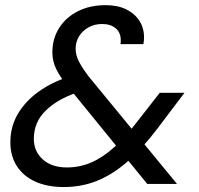

<svg xmlns="http://www.w3.org/2000/svg" viewBox="-20 -731 790 763"><path d="M549.7 -555.6H458.7Q459.7 -559.9 459.8 -563.5Q459.9 -567.1 459.9 -571.3Q459.9 -601.7 439.6 -618.7Q419.4 -635.6 385.9 -635.6Q355.3 -635.6 331.4 -622.1Q307.5 -608.7 294 -586.6Q280.6 -564.6 280.6 -537.4Q280.6 -512.5 293.4 -487.1Q306.3 -461.8 331.3 -428.5L683.4 0H565.2L249.8 -387.3Q217.3 -426.9 202.7 -458.1Q188.1 -489.3 188.1 -522.1Q188.1 -577.4 215.1 -619.9Q242.1 -662.5 289.8 -686.5Q337.5 -710.5 399.8 -710.5Q447.9 -710.5 481.8 -693.7Q515.7 -677 534 -648.3Q552.4 -619.6 552.4 -582.6Q552.4 -575.9 551.9 -569.5Q551.4 -563.1 549.7 -555.6ZM291.8 -437.6 330.7 -377.3 287.1 -363.3Q210.4 -338.3 162.4 -292.3Q114.5 -246.2 114.5 -179.3Q114.5 -129.7 149.8 -97.7Q185 -65.6 245.9 -65.6Q297.5 -65.6 343.4 -85.7Q389.4 -105.8 434.1 -146.2Q478.9 -186.5 526 -248.6L614.9 -362.3H713.2L605.8 -220.3Q545.8 -141.1 487.4 -89.6Q428.9 -38.2 367.1 -13Q305.3 12.3 233.1 12.3Q168.3 12.3 120.7 -9.1Q73.2 -30.5 47.2 -70.6Q21.2 -110.7 21.2 -165.7Q21.2 -228 51.2 -278.8Q81.3 -329.6 134.2 -367.3Q187.1 -405.1 255.1 -426.4Z"/></svg>

Font: Poppins Variable
Style: Italic
Weight: 100
Italic angle: -10°
Designer: Jonny Pinhorn
Foundry: Indian Type Foundry
Version: Version 6.000